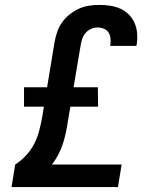

<svg xmlns="http://www.w3.org/2000/svg" viewBox="-20 -763 640 783"><path d="M27 0 42 -92Q67 -108 87 -130Q107 -152 120 -177.5Q133 -203 140 -230.5Q147 -258 152 -285L159 -328H78V-407H172L203 -594Q207 -615 214 -635Q221 -655 234 -673Q247 -691 265 -705Q283 -719 303 -728Q323 -737 344 -740Q365 -743 386 -743Q408 -743 430 -739.5Q452 -736 471 -727.5Q490 -719 505 -704Q520 -689 528.5 -670Q537 -651 539 -629Q541 -607 538 -585L536 -576H429L430 -580Q432 -594 430.5 -607Q429 -620 422.5 -630.5Q416 -641 403.5 -646Q391 -651 377 -651Q364 -651 351 -645Q338 -639 329 -628.5Q320 -618 315.5 -605Q311 -592 309 -579L280 -407H379L380 -328H267L257 -270Q254 -247 249 -224Q244 -201 237 -178.5Q230 -156 218.5 -134Q207 -112 192 -92H476L461 0Z"/></svg>

Font: Iosevka Aile Semibold
Style: Italic
Weight: 600
Italic angle: -9°
Designer: Belleve Invis
Foundry: Belleve Invis
Version: Version 31.1.0; ttfautohint (v1.8.4)